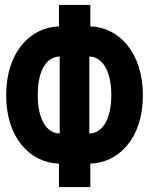

<svg xmlns="http://www.w3.org/2000/svg" viewBox="-20 -746 603 778"><path d="M219 12H346V-83C459 -86 559 -184 559 -359C559 -535 460 -636 346 -639V-726H219V-639C104 -636 5 -536 5 -360C5 -184 105 -86 219 -83ZM222 -205C172 -206 133 -256 133 -361C133 -466 171 -516 222 -517ZM342 -205V-517C392 -516 431 -463 431 -361C431 -259 393 -206 342 -205Z"/></svg>

Font: Noto Sans Mono SemiCondensed ExtraBold
Style: Regular
Weight: 800
Width: 4
Designer: Monotype Design Team
Foundry: Monotype Imaging Inc.
Version: Version 2.014